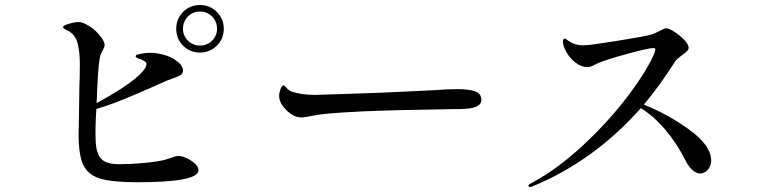

<svg xmlns="http://www.w3.org/2000/svg" viewBox="-20 -767 3040 767"><path d="M874 -652Q874 -612 846 -584.5Q818 -557 779 -557Q739 -557 711.5 -584.5Q684 -612 684 -652Q684 -692 711.5 -719.5Q739 -747 779 -747Q819 -747 846.5 -719Q874 -691 874 -652ZM847 -652Q847 -681 827 -701Q807 -721 779 -721Q751 -721 731 -701Q711 -681 711 -652Q711 -624 731 -604.5Q751 -585 779 -585Q807 -585 827 -604.5Q847 -624 847 -652ZM773 -87Q773 -39 529 -39Q428 -39 380 -53.5Q332 -68 313 -107.5Q294 -147 294 -230Q294 -256 296 -338L297 -419Q299 -456 299 -512Q299 -557 290.5 -592.5Q282 -628 252 -644Q249 -645 243.5 -648Q238 -651 235 -653.5Q232 -656 232 -659Q232 -665 255 -672Q278 -679 296 -679Q311 -679 338.5 -661.5Q366 -644 387 -614Q398 -598 398 -587Q398 -579 391 -567Q380 -549 378 -532Q371 -494 366 -355Q531 -445 561 -497Q565 -504 565 -510Q565 -518 557 -523Q549 -528 531 -534Q527 -535 524.5 -537.5Q522 -540 522 -542Q522 -547 529 -549Q556 -556 581 -556Q610 -556 645 -545Q671 -536 691 -519.5Q711 -503 711 -485Q711 -473 701 -467Q691 -461 674 -455Q657 -449 649 -446Q643 -443 632 -438.5Q621 -434 604 -426Q532 -394 476 -371Q420 -348 365 -332Q360 -261 362 -209Q363 -158 382.5 -134.5Q402 -111 457 -111Q501 -111 555 -116Q609 -121 636 -128L659 -135Q669 -139 678 -141.5Q687 -144 695 -144Q707 -144 726 -135Q745 -126 759 -113Q773 -100 773 -87Z M1144 -311Q1126 -322 1110.5 -342.5Q1095 -363 1095 -384Q1095 -396 1100.5 -411Q1106 -426 1113 -426Q1117 -426 1123 -418Q1136 -402 1152 -399Q1187 -388 1239 -388Q1283 -389 1367.5 -392Q1452 -395 1511 -397L1719 -407Q1770 -411 1808 -411Q1851 -411 1877 -402.5Q1903 -394 1903 -368Q1903 -352 1887.5 -343.5Q1872 -335 1846 -333Q1830 -331 1786 -331Q1739 -330 1652 -328.5Q1565 -327 1506 -325Q1432 -323 1347 -317.5Q1262 -312 1231 -305Q1198 -298 1187 -298Q1174 -298 1164.5 -300.5Q1155 -303 1144 -311Z M2821 -126Q2821 -104 2807.5 -89Q2794 -74 2778 -74Q2762 -74 2746.5 -87.5Q2731 -101 2719 -125Q2685 -193 2638.5 -248Q2592 -303 2540 -335Q2352 -123 2106 -22Q2101 -20 2097 -20Q2091 -20 2091 -25Q2091 -30 2102 -35Q2210 -93 2315 -192Q2420 -291 2495.5 -393Q2571 -495 2596 -559Q2598 -569 2598 -570Q2598 -575 2589 -575Q2571 -575 2484.5 -551.5Q2398 -528 2365 -513Q2359 -510 2348 -504.5Q2337 -499 2327 -499Q2302 -499 2279 -517Q2256 -535 2242.5 -559Q2229 -583 2229 -599Q2229 -613 2236 -613Q2239 -613 2248 -606Q2257 -599 2268 -594Q2287 -586 2313 -586Q2334 -586 2444 -603.5Q2554 -621 2582 -629Q2592 -632 2617 -644Q2634 -654 2640 -654Q2652 -654 2674 -640Q2696 -626 2713.5 -607.5Q2731 -589 2731 -576Q2731 -569 2724.5 -562.5Q2718 -556 2705 -547Q2697 -541 2688.5 -534Q2680 -527 2676 -520Q2618 -428 2552 -349Q2650 -310 2735.5 -247.5Q2821 -185 2821 -126Z"/></svg>

Font: Shippori Mincho Medium
Style: Regular
Weight: 500
Designer: FONTDASU
Foundry: FONTDASU / Google Inc. / but / Adobe
Version: Version 3.110; ttfautohint (v1.8.3)